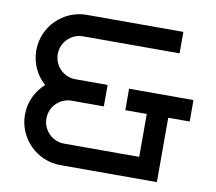

<svg xmlns="http://www.w3.org/2000/svg" viewBox="-78 -791 993 881"><g transform="rotate(10 419.0 -350.0)"><path d="M707 -300H807V-400H507V-300H607V-100H257C202 -100 157 -145 157 -200C157 -255 202 -300 257 -300H407V-400H257H253C200 -402 157 -446 157 -500C157 -555 202 -600 257 -600H707V-700H257C147 -700 57 -610 57 -500C57 -440 83 -386 125 -350C83 -313 57 -259 57 -200C57 -90 147 0 257 0H707Z"/></g></svg>

Font: Bruno Ace
Style: Regular
Weight: 400
Designer: Astigmatic (AOETI)
Foundry: Astigmatic (AOETI)
Version: Version 1.000